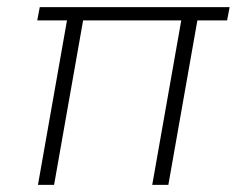

<svg xmlns="http://www.w3.org/2000/svg" viewBox="-20 -516 664 536"><path d="M86 0 167 -459H84L91 -496H621L614 -459H531L450 0H405L486 -459H212L131 0Z"/></svg>

Font: DM Sans 28pt ExtraLight
Style: Italic
Weight: 250
Italic angle: -10°
Version: Version 4.004;gftools[0.9.30]